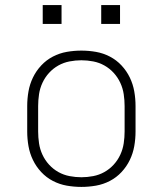

<svg xmlns="http://www.w3.org/2000/svg" viewBox="-20 -727 640 755"><path d="M300 8Q271 8 242.5 3Q214 -2 188 -15.5Q162 -29 142 -50.5Q122 -72 109.5 -98Q97 -124 92 -152.5Q87 -181 87 -210V-310Q87 -339 92 -367.5Q97 -396 109.5 -422Q122 -448 142 -469.5Q162 -491 188 -504.5Q214 -518 242.5 -523Q271 -528 300 -528Q329 -528 357.5 -523Q386 -518 412 -504.5Q438 -491 458 -469.5Q478 -448 490.5 -422Q503 -396 508 -367.5Q513 -339 513 -310V-210Q513 -181 508 -152.5Q503 -124 490.5 -98Q478 -72 458 -50.5Q438 -29 412 -15.5Q386 -2 357.5 3Q329 8 300 8ZM300 -30Q323 -30 346.5 -34.5Q370 -39 390.5 -50.5Q411 -62 427 -79.5Q443 -97 453 -118.5Q463 -140 466.5 -163.5Q470 -187 470 -210V-310Q470 -333 466.5 -356.5Q463 -380 453 -401.5Q443 -423 427 -440.5Q411 -458 390.5 -469.5Q370 -481 346.5 -485.5Q323 -490 300 -490Q277 -490 253.5 -485.5Q230 -481 209.5 -469.5Q189 -458 173 -440.5Q157 -423 147 -401.5Q137 -380 133.5 -356.5Q130 -333 130 -310V-210Q130 -187 133.5 -163.5Q137 -140 147 -118.5Q157 -97 173 -79.5Q189 -62 209.5 -50.5Q230 -39 253.5 -34.5Q277 -30 300 -30ZM378 -633V-707H452V-633ZM148 -633V-707H222V-633Z"/></svg>

Font: Iosevka SS04 XLt Ex
Style: Regular
Weight: 200
Width: 7
Monospace: yes
Designer: Belleve Invis
Foundry: Belleve Invis
Version: Version 19.0.0; ttfautohint (v1.8.4)